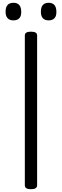

<svg xmlns="http://www.w3.org/2000/svg" viewBox="-20 -1342 445 1376"><path d="M202 14Q180 14 169 7Q158 0 158 -14V-1088Q158 -1102 169 -1108.5Q180 -1115 202 -1115Q224 -1115 235 -1108.5Q246 -1102 246 -1088V-14Q246 0 235 7Q224 14 202 14ZM76 -1196Q49 -1196 34.5 -1211.5Q20 -1227 20 -1258Q20 -1290 34 -1306Q48 -1322 77 -1322Q104 -1322 118 -1306Q132 -1290 132 -1258Q133 -1227 118.5 -1211.5Q104 -1196 76 -1196ZM329 -1196Q301 -1196 287 -1211.5Q273 -1227 273 -1258Q273 -1290 287 -1306Q301 -1322 329 -1322Q356 -1322 370 -1306Q384 -1290 384 -1258Q385 -1227 370.5 -1211.5Q356 -1196 329 -1196Z"/></svg>

Font: Playwrite FR Moderne
Style: Regular
Weight: 400
Designer: Veronika Burian, José Scaglione
Foundry: TypeTogether
Version: Version 1.002